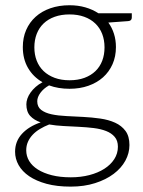

<svg xmlns="http://www.w3.org/2000/svg" viewBox="-20 -526 544 732"><path d="M245 -506Q277.5 -506 305.2 -498Q333 -490 355 -475.5H482.5V-459Q482.5 -446.5 468.5 -445.5L393 -440Q407 -421 414.5 -397.2Q422 -373.5 422 -346.5Q422 -310.5 409 -281.2Q396 -252 372.8 -231.2Q349.5 -210.5 317 -199Q284.5 -187.5 245 -187.5Q202 -187.5 167 -200.5Q146 -188.5 134 -172Q122 -155.5 122 -140Q122 -118.5 137 -107Q152 -95.5 176.8 -90.2Q201.5 -85 233.2 -83.5Q265 -82 297.8 -80.2Q330.5 -78.5 362.2 -74Q394 -69.5 418.8 -58.2Q443.5 -47 458.5 -26.8Q473.5 -6.5 473.5 27Q473.5 58 458 86.5Q442.5 115 413.2 137Q384 159 342.5 172.2Q301 185.5 249.5 185.5Q197 185.5 157.5 174.8Q118 164 91.2 145.8Q64.5 127.5 51 103.5Q37.5 79.5 37.5 52.5Q37.5 13 63.5 -15.5Q89.5 -44 135 -59.5Q110 -68 95.2 -84Q80.5 -100 80.5 -128.5Q80.5 -139 84.5 -150.5Q88.5 -162 96.5 -173.2Q104.5 -184.5 115.8 -194.5Q127 -204.5 142 -212.5Q106.5 -233 86.8 -267Q67 -301 67 -346.5Q67 -382.5 79.8 -411.8Q92.5 -441 115.8 -462Q139 -483 172 -494.5Q205 -506 245 -506ZM429.5 33.5Q429.5 10 417.2 -4.2Q405 -18.5 384.5 -26.5Q364 -34.5 337.2 -37.8Q310.5 -41 281.2 -42.5Q252 -44 222.5 -45.5Q193 -47 167.5 -51.5Q148.5 -44 132.2 -34.2Q116 -24.5 104.5 -12.2Q93 0 86.5 14.8Q80 29.5 80 47Q80 69 91.2 87.8Q102.5 106.5 124.2 120.2Q146 134 177.5 142Q209 150 250 150Q288 150 320.8 141.5Q353.5 133 377.8 117.5Q402 102 415.8 80.5Q429.5 59 429.5 33.5ZM245 -220Q277 -220 302 -229.2Q327 -238.5 344 -255Q361 -271.5 369.8 -294.5Q378.5 -317.5 378.5 -345.5Q378.5 -373.5 369.5 -396.8Q360.5 -420 343.2 -436.5Q326 -453 301.2 -462Q276.5 -471 245 -471Q213.5 -471 188.5 -462Q163.5 -453 146.2 -436.5Q129 -420 120 -396.8Q111 -373.5 111 -345.5Q111 -317.5 120 -294.5Q129 -271.5 146.2 -255Q163.5 -238.5 188.5 -229.2Q213.5 -220 245 -220Z"/></svg>

Font: Lato Light
Style: Regular
Weight: 300
Designer: Lukasz Dziedzic
Foundry: Lukasz Dziedzic
Version: Version 1.104; Western+Polish opensource